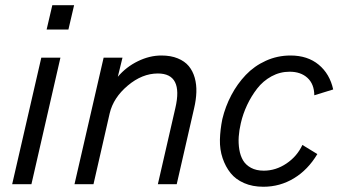

<svg xmlns="http://www.w3.org/2000/svg" viewBox="-20 -710 1309 740"><path d="M159.7 -596.2 181.6 -689.9H265.6L243.7 -596.2ZM26.9 0 139.2 -487.8H212.9L101.1 0Z M267.1 0 379.4 -487.8H452.1L434.1 -414.1Q466.3 -452.1 511.5 -474.1Q556.6 -496.1 602.1 -496.1Q638.2 -496.1 665 -485.1Q691.9 -474.1 707.5 -455.3Q723.1 -436.5 730.5 -410.4Q737.8 -384.3 736.8 -354.7Q735.8 -325.2 728 -292L661.1 0H588.4L655.8 -293.5Q687 -426.8 588.4 -426.8Q527.8 -426.8 472.4 -380.1Q417 -333.5 402.8 -273.4L340.3 0Z M995.1 9.8Q953.1 9.8 920.7 -4.4Q888.2 -18.6 868.7 -43Q849.1 -67.4 837.9 -100.6Q826.7 -133.8 827.6 -171.9Q828.6 -210 836.9 -251Q848.6 -299.8 871.6 -343.3Q894.5 -386.7 927.2 -421.1Q960 -455.6 1004.6 -475.8Q1049.3 -496.1 1099.6 -496.1Q1165.5 -496.1 1208.3 -460.7Q1251 -425.3 1264.2 -365.2L1191.4 -342.8Q1190.9 -386.2 1165 -409.9Q1139.2 -433.6 1096.2 -433.6Q1059.1 -433.6 1026.4 -415.8Q993.7 -397.9 970.9 -368.4Q948.2 -338.9 932.4 -305.2Q916.5 -271.5 908.2 -235.4Q901.9 -208.5 900.1 -183.3Q898.4 -158.2 902.3 -134Q906.2 -109.9 916.7 -92Q927.2 -74.2 947.5 -63.2Q967.8 -52.2 996.6 -52.2Q1043 -52.2 1084 -79.8Q1125 -107.4 1145.5 -151.4L1203.1 -116.2Q1167 -55.7 1113 -22.9Q1059.1 9.8 995.1 9.8Z"/></svg>

Font: HK Grotesk Italic
Style: Regular
Weight: 400
Italic angle: -13°
Designer: Alfredo Marco Pradil and Stefan Peev
Foundry: Hanken Design Co.
Version: Version 1.000;PS 001.000;hotconv 1.0.88;makeotf.lib2.5.64775